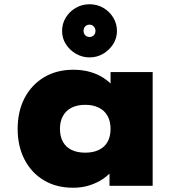

<svg xmlns="http://www.w3.org/2000/svg" viewBox="-20 -874 859 903"><path d="M324 9Q245 9 186.5 -26Q128 -61 95.5 -123.5Q63 -186 63 -268Q63 -350 95.5 -412.5Q128 -475 187 -510.5Q246 -546 325 -546Q368 -546 404.5 -535.5Q441 -525 468.5 -506.5Q496 -488 514.5 -466Q533 -444 543 -420L500 -417V-535H698V0H495V-139L538 -129Q530 -102 511.5 -77Q493 -52 465 -33Q437 -14 401.5 -2.5Q366 9 324 9ZM381 -156Q418 -156 445 -169Q472 -182 486 -207Q500 -232 500 -268Q500 -303 486 -328.5Q472 -354 445 -367.5Q418 -381 381 -381Q343 -381 316.5 -367.5Q290 -354 276 -328.5Q262 -303 262 -268Q262 -232 276 -207Q290 -182 316.5 -169Q343 -156 381 -156ZM401 -604Q367 -604 337.5 -621Q308 -638 290 -666Q272 -694 272 -728Q272 -763 289.5 -791.5Q307 -820 336.5 -837Q366 -854 401 -854Q437 -854 466 -837Q495 -820 512.5 -791.5Q530 -763 530 -728Q530 -694 512 -666Q494 -638 465 -621Q436 -604 401 -604ZM401 -700Q413 -700 421 -708Q429 -716 429 -728Q429 -741 421 -749.5Q413 -758 401 -758Q389 -758 381 -750Q373 -742 373 -729Q373 -716 381 -708Q389 -700 401 -700Z"/></svg>

Font: Lexend Exa Black
Style: Regular
Weight: 900
Designer: Bonnie Shaver-Troup, Thomas Jockin
Foundry: Lexend
Version: Version 1.007